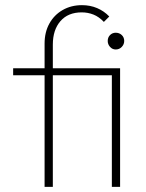

<svg xmlns="http://www.w3.org/2000/svg" viewBox="-20 -725 566 745"><path d="M153 0V-556Q153 -600 171.5 -633.5Q190 -667 223 -686Q256 -705 298 -705Q330 -705 357 -693.5Q384 -682 404 -661L383 -640Q364 -660 342.5 -668.5Q321 -677 297 -677Q244 -677 214.5 -643Q185 -609 185 -552V0ZM31 -433V-460H430V-433ZM414 0V-460H446V0ZM429 -533Q416 -533 407 -543Q398 -553 398 -566Q398 -580 407 -589Q416 -598 429 -598Q443 -598 452.5 -589Q462 -580 462 -566Q462 -553 452.5 -543Q443 -533 429 -533Z"/></svg>

Font: Marine Company Thin
Style: Regular
Weight: 100
Designer: Rodrigo Fuenzalida
Foundry: fragTYPE
Version: Version 1.000